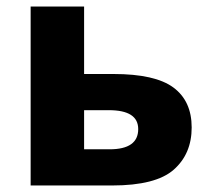

<svg xmlns="http://www.w3.org/2000/svg" viewBox="-20 -569 642 589"><path d="M238 -342V-549H74V0H324Q458 0 513 -48.5Q568 -97 568 -178Q568 -259 512 -300.5Q456 -342 328 -342ZM404 -173Q404 -111 316 -111H238V-231H314Q404 -231 404 -173Z"/></svg>

Font: Noto Sans UI Extra
Style: Regular
Weight: 800
Designer: Monotype Design Team
Foundry: Monotype Imaging Inc.
Version: Version 1.901